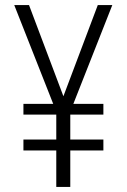

<svg xmlns="http://www.w3.org/2000/svg" viewBox="-20 -734 499 754"><path d="M229 -356 94 -714H36L189 -326H72V-284H201V-186H72V-143H201V0H256V-143H386V-186H256V-284H386V-326H268L421 -714H364Z"/></svg>

Font: Noto Sans Kannada Condensed Light
Style: Regular
Weight: 300
Width: 3
Designer: Jelle Bosma - Monotype Design Team
Foundry: Monotype Imaging Inc.
Version: Version 2.005